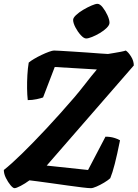

<svg xmlns="http://www.w3.org/2000/svg" viewBox="-33 -983 719 1003"><path d="M43 0Q35 0 22 -15.5Q9 -31 -2 -53Q-13 -75 -13 -95Q24 -124 81.5 -180Q139 -236 209.5 -311.5Q280 -387 355 -474Q384 -508 414.5 -547.5Q445 -587 473 -620L253 -633L192 -474Q182 -470 159 -465Q136 -460 112 -460Q109 -486 108.5 -520.5Q108 -555 110 -590.5Q112 -626 117 -656Q126 -664 144.5 -675Q163 -686 184 -696Q205 -706 223 -712.5Q241 -719 249 -719Q256 -719 283.5 -717.5Q311 -716 348.5 -713.5Q386 -711 424 -708.5Q462 -706 491.5 -703.5Q521 -701 531 -701Q543 -703 561.5 -706Q580 -709 598 -712.5Q616 -716 624 -719Q637 -711 651.5 -688Q666 -665 666 -641L211 -118L427 -95L518 -269Q544 -269 564.5 -262.5Q585 -256 594 -250Q579 -175 566.5 -126.5Q554 -78 543 -52Q531 -41 511 -29Q491 -17 471.5 -8.5Q452 0 442 0Q429 0 396 -4Q363 -8 320 -14Q277 -20 234.5 -26Q192 -32 161 -36Q130 -40 121 -41Q98 -24 75 -12Q52 0 43 0ZM417 -782Q405 -782 389 -799.5Q373 -817 361 -840Q349 -863 349 -879Q349 -890 364.5 -904.5Q380 -919 402 -932Q424 -945 445 -954Q466 -963 476 -963Q489 -963 503.5 -944.5Q518 -926 528.5 -903Q539 -880 539 -864Q539 -852 524.5 -837.5Q510 -823 489 -810.5Q468 -798 448 -790Q428 -782 417 -782Z"/></svg>

Font: Texturina ExtraBold
Style: Italic
Weight: 800
Italic angle: -11°
Designer: Guillermo Torres Carreño
Foundry: Omnibus-Type
Version: Version 1.002; ttfautohint (v1.8.3)